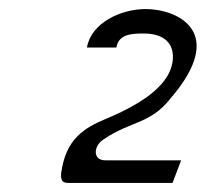

<svg xmlns="http://www.w3.org/2000/svg" viewBox="-20 -860 454 424"><path d="M115 -477C114 -462 117 -456 132 -456H361L380 -506H212C184 -506 186 -539 210 -553C269 -593 312 -586 356 -642C484 -790 371 -840 302 -840C246 -840 181 -809 172 -755H237C242 -785 271 -786 298 -786C342 -786 367 -764 361 -723C354 -678 308 -637 215 -598C167 -578 125 -554 115 -477Z"/></svg>

Font: Charger Pro
Style: ExtObl
Weight: 400
Designer: Jasper
Foundry: Cannot Into Space Fonts
Version: Version 1.09